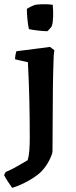

<svg xmlns="http://www.w3.org/2000/svg" viewBox="-38 -695 370 929"><path d="M21 214Q10 199 0 183.5Q-10 168 -18 153Q-17 149 -15 145Q-13 141 -10 137Q20 125 47 108.5Q74 92 96 80Q102 60 104 32Q106 4 106 -26Q106 -123 104 -210Q102 -297 97 -394Q81 -398 65.5 -401Q50 -404 35 -408Q35 -427 41 -447L204 -468L225 -452L222 -428Q219 -348 218 -277.5Q217 -207 217 -132Q217 -57 216 36Q216 50 200.5 80.5Q185 111 162 135Q140 157 100 179.5Q60 202 21 214ZM102 -554Q97 -576 94.5 -604Q92 -632 92 -652Q99 -657 112.5 -663.5Q126 -670 134 -672Q147 -674 171 -674.5Q195 -675 217 -672Q220 -645 219 -614.5Q218 -584 213 -570Q213 -568 208 -562Q203 -556 197.5 -550Q192 -544 191 -544Q174 -544 147.5 -547Q121 -550 102 -554Z"/></svg>

Font: Labrada SemiBold
Style: Regular
Weight: 600
Designer: Mercedes Jáuregui
Foundry: Omnibus-Type Team
Version: Version 1.000; ttfautohint (v1.8.4.7-5d5b)